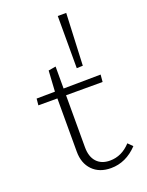

<svg xmlns="http://www.w3.org/2000/svg" viewBox="-137 -779 652 854"><g transform="rotate(-20 189.0 -351.5)"><path d="M364 -51Q309 7 238 7Q183 7 151 -26Q119 -59 119 -114V-366H29L32 -397L119 -398L125 -496L160 -502V-398L336 -400L333 -366H160V-120Q160 -75 182.5 -50.5Q205 -26 245 -26Q301 -26 343 -72ZM246 -463V-710H286L275 -464Z"/></g></svg>

Font: Ysabeau Light
Style: Regular
Weight: 300
Designer: Christian Thalmann (Catharsis Fonts)
Version: Version 0.003